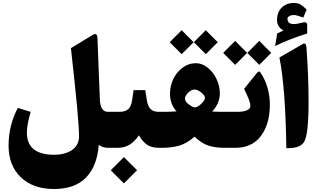

<svg xmlns="http://www.w3.org/2000/svg" viewBox="-20 -993 2130 1290"><path d="M342.3 276.9Q202.1 276.9 119.9 198Q37.6 119.1 37.6 -15.1Q37.6 -149.9 99.6 -268.1L186 -241.2Q160.6 -155.3 160.6 -101.6Q160.6 46.9 345.7 46.9Q378.4 46.9 407.2 39.6Q436 32.2 459.7 17.8Q483.4 3.4 497.3 -21.2Q511.2 -45.9 511.2 -77.6Q511.2 -183.6 456.5 -669.4L602.5 -758.3Q633.3 -775.9 634.8 -738.8L650.9 -324.2Q654.3 -241.7 704.6 -241.7H720.2Q732.4 -241.7 732.4 -147.9V-83.5Q732.4 0 720.2 0H704.6Q669.4 0 643.6 -20Q632.8 122.6 558.1 199.7Q483.4 276.9 342.3 276.9Z M812.5 62.5 900.9 150.9 812.5 239.3 724.1 150.9ZM715.3 0Q688.5 0 688.5 -83.5V-147.9Q688.5 -241.7 715.3 -241.7H783.2Q823.2 -241.7 842.5 -260.5Q861.8 -279.3 867.7 -319.8L877.4 -387.2H956.1L966.3 -321.3Q972.7 -279.8 991.2 -260.7Q1009.8 -241.7 1047.4 -241.7H1056.2Q1068.4 -241.7 1068.4 -147.9V-83.5Q1068.4 0 1056.2 0H1045.9Q999 0 969 -20Q939 -40 913.6 -84Q883.8 -41 849.9 -20.5Q815.9 0 772 0Z M1362.8 -790 1442.9 -709.5 1362.8 -628.9 1282.2 -709.5ZM1200.7 -790 1280.8 -709.5 1200.7 -628.9 1120.1 -709.5ZM1051.3 -241.7H1091.3Q1124 -241.7 1166 -244.6Q1122.1 -293.9 1122.1 -363.3Q1122.1 -413.1 1143.1 -459.5Q1164.1 -505.9 1205.1 -537.1Q1246.1 -568.4 1296.9 -568.4Q1336.9 -568.4 1374.3 -539.3Q1411.6 -510.3 1434.3 -463.1Q1457 -416 1457 -366.2Q1457 -298.3 1405.3 -243.2Q1433.6 -241.7 1472.2 -241.7H1499Q1511.2 -241.7 1511.2 -147.9V-83.5Q1511.2 0 1499 0H1483.4Q1426.8 0 1380.6 -14.6Q1334.5 -29.3 1287.1 -74.7Q1236.3 -29.8 1185.1 -14.9Q1133.8 0 1072.3 0H1051.3Q1024.4 0 1024.4 -83.5V-147.9Q1024.4 -241.7 1051.3 -241.7ZM1286.6 -391.6Q1267.1 -391.6 1244.9 -370.8Q1222.7 -350.1 1222.7 -330.6Q1222.7 -310.5 1249.3 -291Q1275.9 -271.5 1289.6 -271.5Q1306.2 -271.5 1331.5 -294.9Q1356.9 -318.4 1356.9 -334.5Q1356.9 -352.1 1331.8 -371.8Q1306.6 -391.6 1286.6 -391.6Z M1793 -290Q1793 -242.2 1784.7 -199.7Q1776.4 -157.2 1758.1 -120.4Q1739.7 -83.5 1713.4 -56.9Q1687 -30.3 1648.7 -15.1Q1610.4 0 1563.5 0H1494.1Q1467.3 0 1467.3 -83.5V-147.9Q1467.3 -241.7 1494.1 -241.7H1578.1Q1612.3 -241.7 1637.2 -251.2Q1662.1 -260.7 1662.1 -280.8Q1662.1 -298.8 1651.9 -325.2Q1641.6 -351.6 1620.1 -396L1707.5 -504.4Q1720.7 -521 1731.4 -503.9Q1793 -408.7 1793 -290ZM1722.2 -718.3 1802.2 -637.7 1722.2 -557.1 1641.6 -637.7ZM1560.1 -718.3 1640.1 -637.7 1560.1 -557.1 1479.5 -637.7Z M1857.5 -606.9 2013 -696.6Q2035.9 -710.4 2038.8 -675.7Q2053.2 -482.4 2053.2 -307.8Q2053.2 -77.7 2020.1 -35Q2002.9 -13.2 1975.9 -5.2Q1948.8 2.8 1903.9 2.8Q1898.1 -401.6 1857.5 -606.9ZM1828.6 -683.6 1842.3 -768.1Q1847.7 -771 1864 -778.6Q1880.4 -786.1 1884.3 -788.1Q1841.3 -812 1841.3 -857.9Q1841.3 -911.1 1873 -942.1Q1904.8 -973.1 1955.1 -973.1Q1981 -973.1 1998 -963.4Q2015.1 -953.6 2040.5 -928.7L2017.6 -875Q1973.1 -892.1 1954.1 -892.1Q1937 -892.1 1926.5 -886.2Q1916 -880.4 1913.6 -875.2Q1911.1 -870.1 1911.1 -865.2Q1911.1 -861.3 1912.4 -856.9Q1913.6 -852.5 1917.2 -845.9Q1920.9 -839.4 1930.7 -835.2Q1940.4 -831.1 1955.1 -831.1Q1972.2 -831.1 1997.6 -837.9Q2022.9 -845.2 2033.4 -842.5Q2043.9 -839.8 2043.9 -823.2V-768.1Q1916 -727.5 1828.6 -683.6Z"/></svg>

Font: Sahel Black FD
Style: Black-FD
Weight: 900
Foundry: Saber Rastikerdar (saber.rastikerdar@gmail.com)
Version: Version 3.3.1